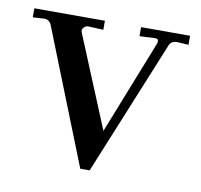

<svg xmlns="http://www.w3.org/2000/svg" viewBox="-70 -480 570 544"><g transform="rotate(10 215.5 -207.5)"><path d="M194 5 40 -383Q34 -396 20 -396L-13 -394V-420H190V-394L146 -396Q139 -396 133.5 -390Q128 -384 131 -376L240 -112L346 -380Q348 -386 348 -388Q348 -397 338 -396L294 -394V-420H435V-394L402 -396Q384 -396 379 -381L221 5Z"/></g></svg>

Font: UnnaRegular
Style: Regular
Weight: 400
Designer: Jorge de Buen Unna
Foundry: Omnibus-Type
Version: Version 2.008;hotconv 1.0.109;makeotfexe 2.5.65596